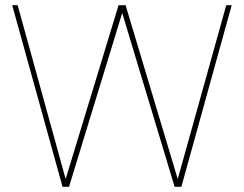

<svg xmlns="http://www.w3.org/2000/svg" viewBox="-20 -720 940 740"><path d="M221 0 27 -700H48L233 -30L437 -700H464L665 -30L852 -700H873L679 0H653L451 -670L246 0Z"/></svg>

Font: DM Sans 12pt Thin
Style: Regular
Weight: 250
Version: Version 4.004;gftools[0.9.30]